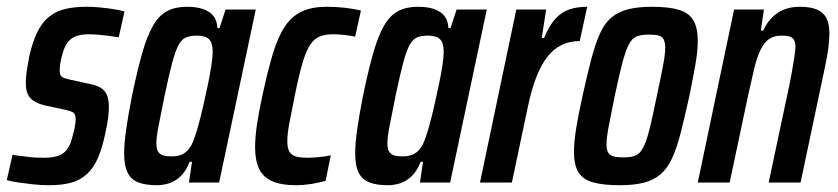

<svg xmlns="http://www.w3.org/2000/svg" viewBox="-35 -538 2471 566"><path d="M109 8Q87 8 63.5 5.5Q40 3 19.5 0Q-1 -3 -15 -7L2 -82Q9 -80 20 -79Q31 -78 44.5 -76Q58 -74 71 -73.5Q84 -73 95 -73Q121 -73 137.5 -79Q154 -85 164 -99.5Q174 -114 179 -137Q183 -151 185.5 -163.5Q188 -176 188 -187Q188 -202 180.5 -206.5Q173 -211 159 -214L94 -228Q67 -235 54 -249.5Q41 -264 41 -294Q41 -309 44 -329Q47 -349 51 -371Q61 -415 75 -443.5Q89 -472 109.5 -488.5Q130 -505 157 -511.5Q184 -518 220 -518Q240 -518 260.5 -516Q281 -514 300 -511Q319 -508 332 -504L315 -428Q304 -430 288 -432Q272 -434 256 -435.5Q240 -437 226 -437Q206 -437 191 -432Q176 -427 165.5 -414.5Q155 -402 149 -378Q145 -365 143 -353Q141 -341 141 -330Q141 -316 147.5 -311.5Q154 -307 168 -304L232 -290Q247 -287 259.5 -280.5Q272 -274 279 -260.5Q286 -247 286 -222Q286 -208 283.5 -189Q281 -170 276 -148Q267 -103 254 -73Q241 -43 221.5 -25Q202 -7 175 0.5Q148 8 109 8Z M428 8Q395 8 373.5 0Q352 -8 341.5 -28.5Q331 -49 331 -85Q331 -115 337 -157Q343 -199 354 -255Q370 -332 384.5 -382.5Q399 -433 416.5 -463Q434 -493 458 -505.5Q482 -518 516 -518Q545 -518 564.5 -511Q584 -504 594.5 -490.5Q605 -477 606 -455H612L630 -510H719L611 0H522L531 -61H524Q513 -33 497 -18Q481 -3 463 2.5Q445 8 428 8ZM471 -77Q488 -77 500 -82Q512 -87 521.5 -98.5Q531 -110 538 -131Q543 -144 550 -169.5Q557 -195 564 -225.5Q571 -256 577.5 -287Q584 -318 588 -344Q592 -370 592 -385Q592 -412 581 -422.5Q570 -433 546 -433Q527 -433 514 -428Q501 -423 491.5 -405.5Q482 -388 472.5 -352.5Q463 -317 450 -255Q439 -200 432.5 -167Q426 -134 426 -116Q426 -99 431 -91Q436 -83 446 -80Q456 -77 471 -77Z M839 8Q794 8 767 -4Q740 -16 728.5 -41Q717 -66 717 -104Q717 -133 722.5 -170.5Q728 -208 738 -254Q754 -329 769.5 -380Q785 -431 805.5 -461Q826 -491 855.5 -504.5Q885 -518 928 -518Q956 -518 982.5 -515Q1009 -512 1029 -507L1012 -430Q998 -433 980 -435Q962 -437 948 -437Q924 -437 907.5 -430.5Q891 -424 879 -405.5Q867 -387 856.5 -351.5Q846 -316 834 -256Q824 -207 818 -175Q812 -143 812 -122Q812 -101 818.5 -90.5Q825 -80 838 -76.5Q851 -73 872 -73Q888 -73 906.5 -75Q925 -77 940 -80L925 -5Q904 1 881.5 4.5Q859 8 839 8Z M1109 8Q1076 8 1054.5 0Q1033 -8 1022.5 -28.5Q1012 -49 1012 -85Q1012 -115 1018 -157Q1024 -199 1035 -255Q1051 -332 1065.5 -382.5Q1080 -433 1097.5 -463Q1115 -493 1139 -505.5Q1163 -518 1197 -518Q1226 -518 1245.5 -511Q1265 -504 1275.5 -490.5Q1286 -477 1287 -455H1293L1311 -510H1400L1292 0H1203L1212 -61H1205Q1194 -33 1178 -18Q1162 -3 1144 2.5Q1126 8 1109 8ZM1152 -77Q1169 -77 1181 -82Q1193 -87 1202.5 -98.5Q1212 -110 1219 -131Q1224 -144 1231 -169.5Q1238 -195 1245 -225.5Q1252 -256 1258.5 -287Q1265 -318 1269 -344Q1273 -370 1273 -385Q1273 -412 1262 -422.5Q1251 -433 1227 -433Q1208 -433 1195 -428Q1182 -423 1172.5 -405.5Q1163 -388 1153.5 -352.5Q1144 -317 1131 -255Q1120 -200 1113.5 -167Q1107 -134 1107 -116Q1107 -99 1112 -91Q1117 -83 1127 -80Q1137 -77 1152 -77Z M1380 0 1487 -510H1575L1562 -426H1569Q1584 -463 1602.5 -483Q1621 -503 1644 -510.5Q1667 -518 1696 -518L1674 -417Q1645 -417 1621 -405.5Q1597 -394 1579 -371Q1561 -348 1547 -313Q1533 -278 1523 -232L1474 0Z M1792 8Q1743 8 1713 -0.5Q1683 -9 1670 -30.5Q1657 -52 1657 -90Q1657 -119 1663.5 -159.5Q1670 -200 1682 -254Q1696 -318 1708 -363.5Q1720 -409 1733.5 -439Q1747 -469 1767 -486Q1787 -503 1816 -510.5Q1845 -518 1887 -518Q1937 -518 1966.5 -509Q1996 -500 2009 -478Q2022 -456 2022 -417Q2022 -388 2015 -348Q2008 -308 1997 -254Q1983 -191 1971.5 -146Q1960 -101 1946 -71Q1932 -41 1912 -24Q1892 -7 1863 0.5Q1834 8 1792 8ZM1802 -74Q1819 -74 1831.5 -77Q1844 -80 1852.5 -90Q1861 -100 1868.5 -120Q1876 -140 1883.5 -172.5Q1891 -205 1901 -254Q1913 -310 1919.5 -344Q1926 -378 1926 -397Q1926 -414 1921 -422.5Q1916 -431 1905.5 -433.5Q1895 -436 1878 -436Q1855 -436 1841.5 -430.5Q1828 -425 1818.5 -406.5Q1809 -388 1799.5 -352Q1790 -316 1777 -254Q1766 -200 1759.5 -166Q1753 -132 1753 -113Q1753 -96 1758 -88Q1763 -80 1774 -77Q1785 -74 1802 -74Z M2022 0 2129 -510H2217L2208 -448H2215Q2226 -472 2242 -487.5Q2258 -503 2278 -510.5Q2298 -518 2322 -518Q2355 -518 2374 -509.5Q2393 -501 2401.5 -484Q2410 -467 2410 -438Q2410 -419 2406.5 -393.5Q2403 -368 2396 -336L2325 0H2231L2293 -292Q2301 -334 2305 -359Q2309 -384 2310 -399Q2310 -413 2305.5 -420.5Q2301 -428 2292 -430.5Q2283 -433 2268 -433Q2246 -433 2231.5 -422.5Q2217 -412 2206.5 -390Q2196 -368 2188 -334.5Q2180 -301 2170 -255L2116 0Z"/></svg>

Font: Saira ExtraCondensed SemiBold
Style: Italic
Weight: 600
Width: 2
Italic angle: -12°
Designer: Hector Gatti with collaboration of the Omnibus-Type team
Foundry: Omnibus-Type
Version: Version 1.101